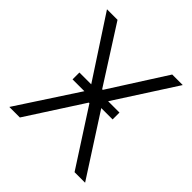

<svg xmlns="http://www.w3.org/2000/svg" viewBox="-194 -869 1011 1011"><g transform="rotate(45 311.5 -363.5)"><path d="M108 -727.3 309.3 -411.6H313.9L515.3 -727.3H593.8L359.7 -363.6L593.8 0H515.3L313.9 -312.1H309.3L108 0H29.5L267 -363.6L29.5 -727.3ZM162.3 -338.1V-389.2H460.6V-338.1Z"/></g></svg>

Font: Inter UI Light
Style: Regular
Weight: 300
Designer: Rasmus Andersson
Foundry: rsms
Version: 3.2;8d6f07862